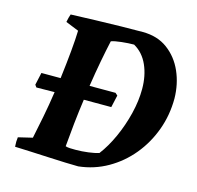

<svg xmlns="http://www.w3.org/2000/svg" viewBox="-99 -762 902 878"><g transform="rotate(15 352.0 -323.0)"><path d="M345 12Q320 12 282.5 10.5Q245 9 201.5 7Q158 5 116.5 3Q75 1 43 0Q41 -25 44 -45L111 -61Q121 -108 132.5 -167Q144 -226 153 -288Q108 -287 67 -287L59 -298L72 -357H163Q172 -429 177.5 -489Q183 -549 184 -587L122 -612Q126 -634 132 -650Q186 -652 248 -654Q310 -656 369 -657Q428 -658 471 -658Q541 -658 589.5 -622Q638 -586 663.5 -528Q689 -470 690 -402Q690 -323 664 -252Q638 -181 591.5 -124.5Q545 -68 482 -32Q419 4 345 12ZM314 -58Q343 -58 373.5 -62Q404 -66 423 -72Q455 -114 480.5 -170.5Q506 -227 521 -288Q536 -349 536 -405Q536 -468 514 -517.5Q492 -567 448 -592Q422 -592 389.5 -588.5Q357 -585 341 -579Q331 -534 320.5 -478.5Q310 -423 300 -357H423L434 -347L421 -289Q370 -289 291 -289Q283 -233 276.5 -172Q270 -111 266 -62Q275 -59 287.5 -58.5Q300 -58 314 -58Z"/></g></svg>

Font: Labrada
Style: Bold Italic
Weight: 700
Italic angle: -7°
Designer: Mercedes Jáuregui
Foundry: Omnibus-Type Team
Version: Version 1.000; ttfautohint (v1.8.4.7-5d5b)